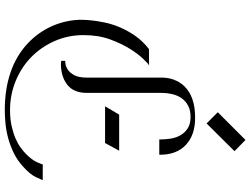

<svg xmlns="http://www.w3.org/2000/svg" viewBox="-142 -882 1048 804"><g transform="rotate(90 382.0 -480.0)"><path d="M497 -821 450 -868 566 -984 613 -938ZM305 -637Q305 -637 305.5 -646Q306 -655 309 -668.5Q312 -682 319.5 -697.5Q327 -713 341 -728Q385 -773 471 -773Q473 -773 475 -773Q545 -773 586.5 -734.5Q628 -696 628 -626V-623H564V-626Q564 -648 560.5 -670.5Q557 -693 546.5 -711.5Q536 -730 517.5 -742Q499 -754 470 -754Q442 -754 423 -744Q404 -734 392 -717.5Q380 -701 374.5 -678.5Q369 -656 369 -631V-320Q369 -264 334.5 -237.5Q300 -211 247 -211L241 -212H235V-229H238Q239 -229 249.5 -230.5Q260 -232 272.5 -240.5Q285 -249 295 -267.5Q305 -286 305 -320ZM734 -135 732 -129Q732 -128 721 -105Q710 -82 678 -53Q652 -29 621.5 -14Q591 1 559.5 9.5Q528 18 497.5 21Q467 24 441 24Q354 24 283.5 0Q213 -24 162 -72Q117 -114 91.5 -169Q66 -224 63 -286Q63 -286 63 -301Q63 -316 65.5 -340Q68 -364 74.5 -395.5Q81 -427 95 -459.5Q109 -492 131 -523.5Q153 -555 186 -580H254L246 -575Q246 -575 227 -556Q208 -537 186 -502.5Q164 -468 145.5 -418.5Q127 -369 127 -306Q127 -241 152 -184.5Q177 -128 219.5 -86.5Q262 -45 319.5 -21.5Q377 2 441 2Q478 2 507 -4.5Q536 -11 558.5 -20.5Q581 -30 597.5 -42Q614 -54 625 -65Q650 -90 659 -110.5Q668 -131 668 -132V-135ZM579 -396H425L460 -455H611Z"/></g></svg>

Font: Milkman
Style: Regular
Weight: 300
Designer: Giulia Boggio / Martin Desinde
Version: Version 1.000